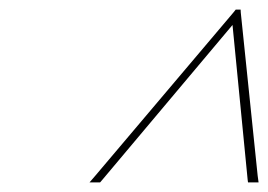

<svg xmlns="http://www.w3.org/2000/svg" viewBox="-20 -730 559 400"><path d="M193.7 -356 188.5 -350H166.5L178.6 -364L466.3 -704L471.1 -710H481.3L481.6 -704L516.8 -364L518.7 -350H496.7L495.9 -356L464.4 -678Z"/></svg>

Font: Nordica Plus
Style: NordicaClassicUltLtCondObl
Weight: 300
Version: Version 1.01